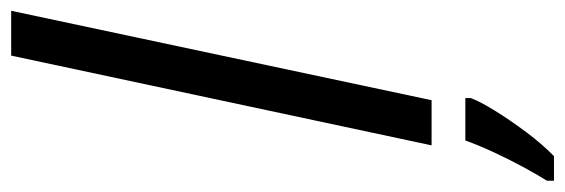

<svg xmlns="http://www.w3.org/2000/svg" viewBox="-394 -443 1021 347"><g transform="rotate(-90 116.5 -269.5)"><path d="M27.3 0 189.5 -759.8H270.5L108.9 0ZM-36.6 221.2V208.5Q-25.9 191.4 -11.7 165.3Q2.4 139.2 15.4 111.1Q28.3 83 36.1 61H112.8V70.8Q106.4 87.9 89.6 115Q72.8 142.1 51.3 170.9Q29.8 199.7 7.8 221.2Z"/></g></svg>

Font: Open Sans
Style: Italic
Weight: 400
Italic angle: -12°
Designer: Monotype Design Team
Foundry: Monotype Imaging Inc.
Version: Version 3.000; ttfautohint (v1.8.4)